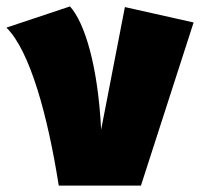

<svg xmlns="http://www.w3.org/2000/svg" viewBox="-50 -578 623 598"><path d="M168 -558 -30 -492C44 -419 99 -216 133 0H389L553 -508L339 -556L265 -174C255 -373 214 -507 168 -558Z"/></svg>

Font: Fira Sans Ultra
Style: Regular
Weight: 950
Designer: Carrois Corporate & Edenspiekermann AG
Foundry: Carrois Corporate GbR & Edenspiekermann AG
Version: Version 4.203;PS 004.203;hotconv 1.0.88;makeotf.lib2.5.64775